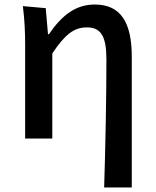

<svg xmlns="http://www.w3.org/2000/svg" viewBox="-20 -580 691 848"><path d="M81 -553C89 -491 91 -433 91 -386V32H211V-344C268 -429 307 -459 364 -459C427 -459 450 -418 450 -317C450 -159 446 60 440 248H562V-330C562 -478 515 -560 399 -560C314 -560 254 -513 196 -429H192L182 -544Z"/></svg>

Font: GenEiGothic-pro-SemiBold
Style: Regular
Weight: 500
Designer: Ryoko NISHIZUKA (kana & ideographs); Paul D. Hunt (Latin, Greek & Cyrillic); Wenlong ZHANG (bopomofo); Sandoll Communica
Foundry: Adobe Systems Incorporated; o_tamon
Version: Version 1.000.140830